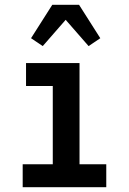

<svg xmlns="http://www.w3.org/2000/svg" viewBox="-20 -784 540 804"><path d="M75 0V-96H201V-424H89V-520H313V-96H425V0ZM159 -591 110 -624 199 -764H311L400 -624L351 -591L255 -701Z"/></svg>

Font: Iosevka Term
Style: Bold
Weight: 700
Monospace: yes
Designer: Belleve Invis
Foundry: Belleve Invis
Version: Version 30.0.1